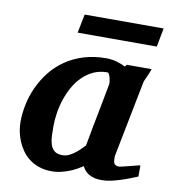

<svg xmlns="http://www.w3.org/2000/svg" viewBox="-78 -734 724 814"><g transform="rotate(10 284.0 -327.5)"><path d="M375 -394Q375.5 -396 374.8 -403.8Q374 -411.6 371.8 -420.2Q369.6 -428.7 366.5 -435.3Q363.3 -441.9 358.9 -441.9Q326.7 -441.9 300.5 -430.2Q274.4 -418.5 253.7 -398.4Q232.9 -378.4 217.8 -352.1Q202.6 -325.7 192.6 -296.1Q182.6 -266.6 177.7 -235.8Q172.9 -205.1 172.9 -176.8Q172.9 -156.7 173.6 -136.7Q174.3 -116.7 179.4 -100.1Q184.6 -83.5 196.5 -73.2Q208.5 -63 231 -63Q247.1 -63 261.5 -70.3Q275.9 -77.6 287.8 -87.2Q299.8 -96.7 308.8 -106.4Q317.9 -116.2 323.2 -121.1Q326.7 -141.1 328.9 -152.1Q331.1 -163.1 332.8 -173.1Q334.5 -183.1 336.9 -195.8Q339.4 -208.5 344 -232.2Q348.6 -255.9 356 -294.2Q363.3 -332.5 375 -394ZM564.9 -29.8Q547.9 -22.9 529.1 -15.6Q510.3 -8.3 490.7 -2.2Q471.2 3.9 451.7 8.1Q432.1 12.2 413.1 12.2Q381.3 12.2 360.1 0.5Q338.9 -11.2 329.1 -33.2Q315.9 -24.4 300.8 -16.1Q285.6 -7.8 269 -1.7Q252.4 4.4 234.9 8.3Q217.3 12.2 199.2 12.2Q168.5 12.2 144 3.9Q119.6 -4.4 101.1 -18.6Q82.5 -32.7 69.6 -51.3Q56.6 -69.8 48.3 -90.1Q40 -110.4 36.1 -131.3Q32.2 -152.3 32.2 -170.9Q32.2 -208 40.3 -246.8Q48.3 -285.6 65.2 -322.3Q82 -358.9 107.4 -391.4Q132.8 -423.8 167.5 -448Q202.1 -472.2 246.3 -486.1Q290.5 -500 344.2 -500Q366.2 -500 387.9 -494.1Q409.7 -488.3 426.8 -479L434.1 -487.8H541Q538.6 -480.5 534.7 -471.2Q530.8 -461.9 526.9 -453.1Q522.9 -444.3 519.8 -437.3Q516.6 -430.2 516.1 -426.8L451.2 -97.2Q451.2 -85.9 451.9 -78.1Q452.6 -70.3 455.6 -65.7Q458.5 -61 463.9 -59.1Q469.2 -57.1 478 -57.1Q480 -57.1 492.4 -60.1Q504.9 -63 519.8 -66.9Q534.7 -70.8 547.9 -74Q561 -77.1 564.9 -78.1ZM545.9 -585.9H205.1L221.2 -666.5H561Z"/></g></svg>

Font: Charis SIL APac
Style: Bold Italic
Weight: 700
Italic angle: -11°
Foundry: SIL International
Version: Version 5.000